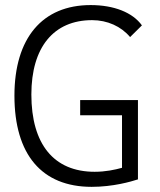

<svg xmlns="http://www.w3.org/2000/svg" viewBox="-20 -723 626 753"><path d="M339.4 9.8C423.8 9.8 493.7 -10.7 521 -19.5V-330.6H294.4V-271H458.5V-64.9C430.2 -57.1 394 -49.3 351.1 -49.3C191.4 -49.3 103 -157.2 103 -352.5C103 -537.6 190.4 -644 341.3 -644C400.9 -644 455.1 -619.6 490.2 -577.6L536.6 -623.5C500 -674.3 426.8 -703.1 335.4 -703.1C146 -703.1 36.6 -573.7 36.6 -347.7C36.6 -116.7 144 9.8 339.4 9.8Z"/></svg>

Font: Cascadia Code Light
Style: Regular
Weight: 300
Monospace: yes
Designer: Aaron Bell
Foundry: Saja Typeworks
Version: Version 2404.023